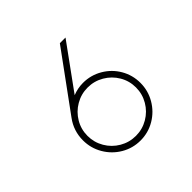

<svg xmlns="http://www.w3.org/2000/svg" viewBox="-171 -880 1081 1081"><g transform="rotate(-45 370.0 -339.5)"><path d="M481 -694 288 -428Q328 -444 370 -444Q432 -444 485 -413Q538 -382 568.5 -329.5Q599 -277 599 -215Q599 -153 568 -100Q537 -47 484.5 -16Q432 15 370 15Q308 15 255.5 -16Q203 -47 172 -100Q141 -153 141 -215Q141 -290 185 -350L436 -694ZM563 -215Q563 -267 537 -311Q511 -355 466.5 -381Q422 -407 370 -407Q318 -407 273.5 -381Q229 -355 203 -311Q177 -267 177 -215Q177 -163 203 -118.5Q229 -74 273.5 -48Q318 -22 370 -22Q422 -22 466.5 -48Q511 -74 537 -118.5Q563 -163 563 -215Z"/></g></svg>

Font: M Major Mono Display
Style: Regular
Weight: 400
Designer: Emre Parlak
Foundry: Emre Parlak
Version: Version 2.000; ttfautohint (v1.8) -l 8 -r 50 -G 200 -x 14 -D